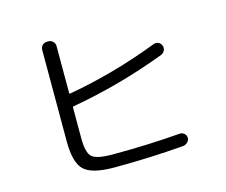

<svg xmlns="http://www.w3.org/2000/svg" viewBox="-103 -884 1206 1023"><g transform="rotate(-15 500.0 -373.0)"><path d="M408.2 -2.9Q285.2 -2.9 241.7 -43.9Q198.2 -85 198.2 -203.1V-708Q198.2 -722.7 208.5 -732.9Q218.8 -743.2 234.4 -743.2H241.2Q255.9 -743.2 266.6 -732.9Q277.3 -722.7 277.3 -708V-448.2Q277.3 -444.3 281.2 -444.3Q531.2 -488.3 780.3 -584Q793 -588.9 806.2 -583Q819.3 -577.1 824.2 -563Q829.1 -548.8 822.8 -536.1Q816.4 -523.4 802.7 -517.6Q544.9 -419.9 281.2 -374Q277.3 -374 277.3 -368.2V-200.2Q277.3 -119.1 303.2 -95.7Q329.1 -72.3 417 -72.3Q612.3 -72.3 791 -86.9Q803.7 -87.9 814.5 -79.1Q825.2 -70.3 826.2 -56.2Q827.1 -42 816.9 -31.7Q806.6 -21.5 793 -18.6Q598.6 -2.9 408.2 -2.9Z"/></g></svg>

Font: Rounded-L Mgen+ 2m regular
Style: Regular
Weight: 400
Designer: [Source Han Sans]
Ryoko NISHIZUKA  (kana & ideographs); Paul D. Hunt (Latin, Greek & Cyrillic); Wenlong ZHANG  (bopomofo
Version: Version 1.059.20150602